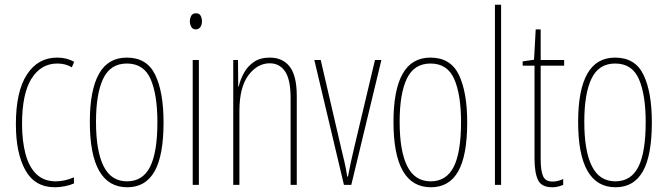

<svg xmlns="http://www.w3.org/2000/svg" viewBox="-20 -873 2816 810"><path d="M212 -83Q127 -83 87 -155Q47 -227 47 -349Q47 -487 93.5 -558.5Q140 -630 221 -630Q262 -630 293 -612L283 -589Q257 -605 222 -605Q153 -605 113 -541.5Q73 -478 73 -350Q73 -279 87.5 -224Q102 -169 133.5 -138.5Q165 -108 215 -108Q253 -108 292 -125V-99Q276 -92 254 -87.5Q232 -83 212 -83Z M670 -357Q670 -217 632 -150Q594 -83 517 -83Q359 -83 359 -359Q359 -493 397.5 -561.5Q436 -630 515 -630Q600 -630 635 -557Q670 -484 670 -357ZM385 -359Q385 -236 417 -172Q449 -108 516 -108Q582 -108 613 -169Q644 -230 644 -358Q644 -473 615.5 -539Q587 -605 515 -605Q446 -605 415.5 -541.5Q385 -478 385 -359Z M807 -817Q821 -817 826.5 -806.5Q832 -796 832 -784Q832 -768 825 -758.5Q818 -749 806 -749Q793 -749 787 -759.5Q781 -770 781 -783Q781 -795 786.5 -806Q792 -817 807 -817ZM819 -620V-93H793V-620Z M1118 -630Q1173 -630 1202.5 -591.5Q1232 -553 1232 -468V-93H1206V-458Q1206 -538 1182.5 -572Q1159 -606 1118 -606Q1066 -606 1028 -555.5Q990 -505 990 -404V-93H964V-620H984L985 -508H987Q994 -538 1009.5 -566Q1025 -594 1051.5 -612Q1078 -630 1118 -630Z M1431 -93 1306 -620H1333L1420 -245Q1427 -217 1433.5 -188.5Q1440 -160 1445 -128H1448Q1454 -159 1460 -188Q1466 -217 1473 -245L1562 -620H1589L1462 -93Z M1951 -357Q1951 -217 1913 -150Q1875 -83 1798 -83Q1640 -83 1640 -359Q1640 -493 1678.5 -561.5Q1717 -630 1796 -630Q1881 -630 1916 -557Q1951 -484 1951 -357ZM1666 -359Q1666 -236 1698 -172Q1730 -108 1797 -108Q1863 -108 1894 -169Q1925 -230 1925 -358Q1925 -473 1896.5 -539Q1868 -605 1796 -605Q1727 -605 1696.5 -541.5Q1666 -478 1666 -359Z M2094 -93H2068V-853H2094Z M2311 -107Q2324 -107 2336.5 -110.5Q2349 -114 2356 -118V-93Q2346 -89 2335 -86Q2324 -83 2310 -83Q2264 -83 2249.5 -114Q2235 -145 2235 -205V-596H2185V-614L2233 -621L2240 -749H2261V-620H2360V-596H2261V-201Q2261 -153 2271 -130Q2281 -107 2311 -107Z M2730 -357Q2730 -217 2692 -150Q2654 -83 2577 -83Q2419 -83 2419 -359Q2419 -493 2457.5 -561.5Q2496 -630 2575 -630Q2660 -630 2695 -557Q2730 -484 2730 -357ZM2445 -359Q2445 -236 2477 -172Q2509 -108 2576 -108Q2642 -108 2673 -169Q2704 -230 2704 -358Q2704 -473 2675.5 -539Q2647 -605 2575 -605Q2506 -605 2475.5 -541.5Q2445 -478 2445 -359Z"/></svg>

Font: Noto Sans Kannada UI ExtraCondensed Thin
Style: Regular
Weight: 100
Width: 2
Designer: Jelle Bosma - Monotype Design Team
Foundry: Monotype Imaging Inc.
Version: Version 2.005; ttfautohint (v1.8.4.7-5d5b)